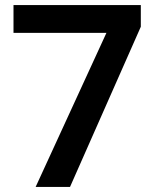

<svg xmlns="http://www.w3.org/2000/svg" viewBox="-20 -734 612 754"><path d="M120 0 398 -605H33V-714H533V-629L255 0Z"/></svg>

Font: Noto Sans Tangsa SemiBold
Style: Regular
Weight: 600
Version: Version 1.504